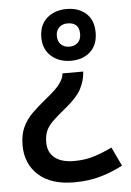

<svg xmlns="http://www.w3.org/2000/svg" viewBox="-53 -582 553 813"><g transform="rotate(-5 223.5 -175.0)"><path d="M308 -272 307 -260Q304 -230 287 -197.5Q270 -165 221 -125Q185 -96 164 -75.5Q143 -55 134.5 -35Q126 -15 126 13Q126 56 155 79Q184 102 237 102Q285 102 323.5 89.5Q362 77 399 59L437 139Q394 162 343 177Q292 192 230 192Q132 192 78.5 144Q25 96 25 16Q25 -27 39.5 -59Q54 -91 80.5 -117Q107 -143 143 -172Q190 -210 204 -231.5Q218 -253 219 -265L220 -272ZM261 -542Q312 -542 343.5 -513.5Q375 -485 375 -432Q375 -380 343.5 -351Q312 -322 261 -322Q210 -322 177 -351.5Q144 -381 144 -431Q144 -484 177 -513Q210 -542 261 -542ZM259 -481Q238 -481 224 -468Q210 -455 210 -432Q210 -408 224 -395Q238 -382 259 -382Q281 -382 295 -395Q309 -408 309 -432Q309 -481 259 -481Z"/></g></svg>

Font: Noto Sans Myanmar Medium
Style: Regular
Weight: 500
Designer: Monotype Design Team
Foundry: Monotype Imaging Inc.
Version: Version 2.107; ttfautohint (v1.8.4.7-5d5b)